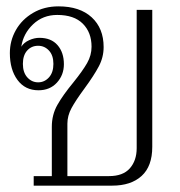

<svg xmlns="http://www.w3.org/2000/svg" viewBox="-20 -584 566 604"><path d="M86 -30H143V-185Q143 -223 160.5 -254Q178 -285 211 -325Q240 -361 254 -385.5Q268 -410 268 -437Q268 -482 240.5 -509.5Q213 -537 160 -537Q115 -537 84 -507.5Q53 -478 47 -437Q55 -450 71.5 -457.5Q88 -465 104 -465Q141 -465 161 -442Q181 -419 181 -382Q181 -348 159 -324Q137 -300 101 -300Q59 -300 35 -332.5Q11 -365 11 -417Q11 -456 30 -489.5Q49 -523 84 -543.5Q119 -564 164 -564Q231 -564 268.5 -529.5Q306 -495 306 -436Q306 -404 291 -375.5Q276 -347 246 -306Q218 -268 205 -244Q192 -220 192 -195V-30H323Q367 -30 388.5 -54.5Q410 -79 410 -118V-553H459V-122Q459 -61 425.5 -30.5Q392 0 333 0H86ZM148 -383Q148 -410 134 -425Q120 -440 100 -440Q79 -440 65.5 -425Q52 -410 52 -383Q52 -356 66 -340.5Q80 -325 100 -325Q120 -325 134 -340.5Q148 -356 148 -383Z"/></svg>

Font: Trirong ExtraLight
Style: Regular
Weight: 275
Designer: Katatrad Team
Foundry: CadsonDemak
Version: Version 1.001